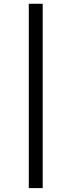

<svg xmlns="http://www.w3.org/2000/svg" viewBox="-20 -801 377 1012"><path d="M205.1 -781.2V190.4H131.8V-781.2Z"/></svg>

Font: Andika Am
Style: Regular
Weight: 400
Designer: Victor Gaultney, Annie Olsen, Julie Remington, Don Collingsworth, Eric Hays, Becca Hirsbrunner
Foundry: SIL International
Version: Version 5.000